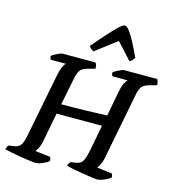

<svg xmlns="http://www.w3.org/2000/svg" viewBox="-147 -1088 1087 1201"><g transform="rotate(15 396.5 -487.5)"><path d="M191 0Q183 0 154.5 -4Q126 -8 91.5 -13.5Q57 -19 28.5 -25Q0 -31 -10 -34Q-9 -43 -4 -51Q1 -59 5 -62L36 -66Q70 -71 82.5 -92.5Q95 -114 105 -169L183 -567Q190 -602 200 -622.5Q210 -643 218 -648H120Q118 -651 115.5 -656.5Q113 -662 113 -671Q120 -678 134 -685.5Q148 -693 161.5 -698.5Q175 -704 181 -704H394Q398 -700 401.5 -690Q405 -680 404 -666L356 -653Q321 -644 308.5 -624.5Q296 -605 289 -567L255 -396Q289 -396 331 -396.5Q373 -397 415 -398Q457 -399 492.5 -400.5Q528 -402 551 -403L582 -567Q589 -603 599.5 -622.5Q610 -642 617 -648H519Q517 -652 514.5 -657.5Q512 -663 512 -671Q520 -678 533.5 -685.5Q547 -693 560.5 -698.5Q574 -704 580 -704H794Q796 -700 800 -691Q804 -682 803 -666L755 -653Q721 -644 708 -625.5Q695 -607 688 -567L605 -140Q600 -115 590 -96.5Q580 -78 574 -72L672 -60Q674 -58 676.5 -51Q679 -44 678 -34Q661 -21 635.5 -10.5Q610 0 591 0Q582 0 553.5 -4Q525 -8 491 -13.5Q457 -19 428.5 -25Q400 -31 390 -34Q391 -43 396 -50.5Q401 -58 405 -62L435 -66Q456 -69 468.5 -78Q481 -87 489 -108Q497 -129 505 -169L536 -332H242L205 -140Q200 -114 190.5 -96.5Q181 -79 174 -72L273 -60Q275 -57 277 -49.5Q279 -42 278 -34Q263 -21 237 -10.5Q211 0 191 0ZM364 -768Q354 -772 345 -780Q336 -788 334 -796Q377 -846 413 -886.5Q449 -927 474.5 -951Q500 -975 513 -975Q526 -975 543.5 -951.5Q561 -928 582.5 -887.5Q604 -847 627 -796Q621 -788 615 -779.5Q609 -771 596 -768L501 -872Z"/></g></svg>

Font: Texturina SemiBold
Style: Italic
Weight: 600
Italic angle: -11°
Designer: Guillermo Torres Carreño
Foundry: Omnibus-Type
Version: Version 1.002; ttfautohint (v1.8.3)